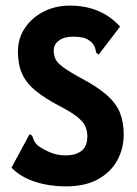

<svg xmlns="http://www.w3.org/2000/svg" viewBox="-20 -654 490 686"><path d="M215 12Q157 12 105.5 -4.5Q54 -21 21 -55L81 -166L86 -175L95 -169Q98 -162 100.5 -154Q103 -146 115 -134Q136 -119 160.5 -109Q185 -99 211 -99Q248 -98 270 -114Q292 -130 292 -167Q292 -184 286 -200Q280 -216 259.5 -233.5Q239 -251 197 -273Q141 -302 107.5 -329.5Q74 -357 59 -390.5Q44 -424 44 -470Q44 -517 69 -554Q94 -591 136 -612.5Q178 -634 229 -634Q341 -634 409 -559L338 -466L333 -459L324 -465Q322 -473 320 -481.5Q318 -490 308 -502Q293 -516 277 -519.5Q261 -523 240 -523Q209 -523 190.5 -509Q172 -495 172 -474Q172 -457 178 -443.5Q184 -430 205.5 -414Q227 -398 273 -373Q329 -343 361.5 -314.5Q394 -286 408 -252.5Q422 -219 422 -174Q422 -123 399 -81Q376 -39 330 -13.5Q284 12 215 12Z"/></svg>

Font: Inconsolata SemiCondensed Black
Style: Regular
Weight: 900
Width: 4
Monospace: yes
Designer: Raph Levien, Cyreal, Brenton Simpson
Foundry: Raph Levien, Cyreal, Google
Version: Version 3.001; ttfautohint (v1.8.2.53-6de2)